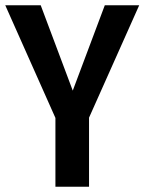

<svg xmlns="http://www.w3.org/2000/svg" viewBox="-24 -711 550 731"><path d="M506 -691H375L253 -366L131 -691H-4L187 -262V0H315V-263Z"/></svg>

Font: Fira Sans Condensed Medium
Style: Regular
Weight: 500
Width: 3
Designer: Carrois Corporate & Edenspiekermann AG
Foundry: Carrois Corporate GbR & Edenspiekermann AG
Version: Version 4.202;PS 004.202;hotconv 1.0.88;makeotf.lib2.5.64775